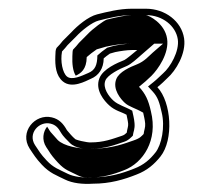

<svg xmlns="http://www.w3.org/2000/svg" viewBox="-20 -710 495 451"><path d="M198.2 -278.5C238.5 -278.5 271.1 -288.2 300.7 -300C326 -309.6 342.7 -324.6 356.9 -342.3C388.4 -381.8 382.8 -469.6 349.7 -505.2C359 -512.6 367 -520.4 373.1 -526.5C392.6 -543.4 417.9 -584.3 412.4 -620.1C406.3 -659.9 368.1 -689.5 323 -689.5H289C260.3 -689.5 230.4 -681.8 208.2 -676.3C187.1 -671 161.5 -649.3 147.6 -634.2L127.3 -613.9C123.2 -608.5 118.3 -602.9 112.8 -597.4C110.2 -592.2 110.4 -588.2 110 -578.3C109.1 -555.8 111.2 -532.4 127.7 -518.7C149.1 -501 181.3 -519.5 193.6 -525C211.5 -532.3 223.4 -548.8 223.6 -572.9C226.9 -575.8 232.5 -580.3 238.2 -584.1L250.8 -587.7C262.3 -590 278.5 -592.5 290 -592.5H302.3C294.6 -585.8 275.5 -570.3 272.2 -569C255.8 -562.4 222.2 -548.5 213.5 -526.2C202.6 -498.4 225.2 -472.7 236.5 -462.5C250.6 -449.6 264.7 -447.6 277.2 -440.4C278.4 -434.4 280.5 -425.9 281 -419.4C281.6 -413 278.8 -407.4 277.7 -398.3C274.5 -395.2 271.7 -392.8 266.6 -391.1C243.2 -383.3 223.5 -375.5 193 -375.5H192.5C186.9 -374.7 153.8 -381.6 155.4 -384.7C152.4 -386.2 140.9 -399.6 137.2 -404.2C128.9 -419.1 119.3 -430.2 101.7 -434.3C62.3 -443.6 24.6 -400 49.7 -360.9C59.2 -346.7 64.4 -337.9 78.5 -322.9C97 -303.2 112.3 -298.4 132.6 -288.3C150.3 -279.5 174.3 -276.9 198.2 -278.5ZM139.3 -301.7C117.5 -312.6 105.7 -315.8 89.5 -333.1C75.2 -348.3 71.5 -355.3 62.3 -369.1C44.5 -396.7 71.9 -425.9 98.3 -419.7C110.6 -416.8 116.6 -410.4 124.1 -396.9C127.1 -391.5 138.6 -379.3 143.4 -375C157.3 -360 184.1 -360 193.1 -360.5C228.3 -360.7 248.2 -369.2 271.4 -376.9C281.9 -380.4 286.3 -385.8 292 -391.2C293.2 -401.4 297.2 -406.3 296 -420.6C295 -432.5 292.5 -440.7 290.6 -450C274.2 -459.4 257.8 -463.3 246.5 -473.6C235.6 -483.5 220.7 -503.5 227.5 -520.8C232.7 -534.2 260.4 -548.1 277.8 -555C287.8 -559 303.3 -573.5 312.1 -581.2L342.4 -607.5H290C276.3 -607.5 259.6 -604.8 247.2 -602.3L231.7 -597.9C222.4 -591.5 215.7 -586 208.7 -579.7C208.5 -556.8 203 -545.1 187.7 -538.7C171.1 -531.4 148.8 -520.8 137.3 -530.3C127 -538.8 121.3 -566.1 125.7 -589.1C130.7 -594.3 136 -600.6 138.7 -604.1L158.4 -623.8C171.7 -638.3 196.2 -657.8 211.8 -661.7C234.1 -667.3 262.8 -674.5 289 -674.5H323C361.9 -674.5 392.8 -649.1 397.6 -617.9C401.9 -589.8 380 -552.3 363.2 -537.8C356.5 -531.9 349.4 -524.2 340.3 -517L327.7 -506.9L338.7 -495C350.8 -481.9 354.7 -468.8 359.7 -446.3C368.3 -411.9 359.4 -369.5 345.1 -351.7C332 -335.2 317.8 -322.6 295.3 -314C266.3 -302.4 236.1 -293.5 198.2 -293.5H197.7C175.3 -292 153.5 -294.7 139.3 -301.7ZM115.7 -381C114.5 -382.1 101.8 -396.3 98.9 -399.9C95.6 -404 93.6 -408.8 90.7 -412.5C81.3 -400.9 77.6 -381.5 88.6 -364.5C89.4 -363.2 94.2 -356.1 94.5 -355.6C99.4 -347.2 106.3 -338.5 116.3 -327.8C133.1 -309.9 141.3 -309 164.6 -297.3C173.6 -292.8 182.2 -292.7 194.7 -293.5H198.2C220.3 -293.5 243.1 -298.9 271.9 -310.4C315.9 -327.2 351.5 -380.3 334.5 -448.4C328.6 -474.9 321.7 -489.7 306.5 -506.1C316.5 -514 328 -524.1 335.6 -531.7C351.4 -547.5 377.8 -584.8 372.5 -619.3C366.9 -655.8 329.4 -673.8 322.9 -674.5H289C278 -674.5 254.7 -669.9 230.8 -663.9C223.9 -661.5 197.8 -642.7 185.2 -629.1L165.4 -609.2C161.7 -604.4 157 -599 151.6 -593.5C150.5 -590.8 150.3 -587.2 150 -578.1C149.3 -560.8 150.9 -543.4 157.9 -532.2C169.5 -537.7 183.4 -546.6 183.7 -575.9C190.1 -581.7 198.4 -588.1 207.2 -594.1L229.1 -600.4C245.1 -603.6 263.3 -607.5 290 -607.5H363.1L339 -586.6C329.6 -578.4 319.7 -566 301.4 -558.7C286.1 -552.6 259.9 -541.6 253.1 -524.1C243.8 -500.4 263.7 -477 273.4 -468.2C283.4 -459.1 297.2 -456.4 316.3 -445.4C317.9 -437.8 320.3 -428.8 321 -419.8C321.8 -410.7 318.4 -404.2 317.4 -395.2C311.9 -389.9 309.7 -385.4 293.2 -379.9C273.7 -373.4 245.1 -361.1 196.2 -360.5C164.7 -359.8 130.2 -366.9 115.7 -381Z"/></svg>

Font: HoneyBee
Style: Blur
Weight: 700
Foundry: Cannot Into Space Fonts
Version: Version 0.89